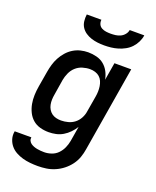

<svg xmlns="http://www.w3.org/2000/svg" viewBox="-172 -839 944 1161"><g transform="rotate(20 300.0 -258.5)"><path d="M215 223Q190 223 165 220.5Q140 218 117 211.5Q94 205 73 193.5Q52 182 37 164Q22 146 15 122.5Q8 99 13 73H120Q118 85 123 95Q128 105 136.5 111Q145 117 155.5 121Q166 125 177 127Q188 129 199.5 130Q211 131 223 131Q246 131 269.5 123Q293 115 310 97.5Q327 80 337 57.5Q347 35 351 12L367 -84Q354 -63 336.5 -45Q319 -27 298 -14.5Q277 -2 253.5 3Q230 8 207 8Q178 8 151 0.5Q124 -7 104 -24.5Q84 -42 72 -66.5Q60 -91 55 -118Q50 -145 51 -174Q52 -203 57 -232L74 -332Q78 -356 85 -380Q92 -404 104 -426.5Q116 -449 133.5 -469Q151 -489 173 -502.5Q195 -516 219.5 -522Q244 -528 268 -528Q296 -528 323 -521Q350 -514 370 -497.5Q390 -481 402.5 -457.5Q415 -434 420 -407L439 -520H547L456 27Q452 54 442.5 81Q433 108 415.5 131.5Q398 155 374.5 173.5Q351 192 324 203.5Q297 215 269.5 219Q242 223 215 223ZM253 -84Q275 -84 298 -90Q321 -96 339.5 -110.5Q358 -125 369.5 -146.5Q381 -168 384 -191L401 -291Q404 -308 404.5 -325Q405 -342 402.5 -358.5Q400 -375 393.5 -390Q387 -405 375 -415.5Q363 -426 347 -431Q331 -436 313 -436Q290 -436 265.5 -428.5Q241 -421 222.5 -404Q204 -387 193.5 -363.5Q183 -340 179 -317L163 -217Q160 -201 159.5 -184.5Q159 -168 162 -152.5Q165 -137 173 -123.5Q181 -110 193 -101Q205 -92 220.5 -88Q236 -84 253 -84ZM343 -600Q321 -600 300 -602.5Q279 -605 259 -611.5Q239 -618 222 -629.5Q205 -641 194 -658Q183 -675 180.5 -696.5Q178 -718 181 -740H275Q273 -725 279 -711.5Q285 -698 298 -691Q311 -684 326 -682Q341 -680 356 -680Q371 -680 387 -682Q403 -684 418 -691Q433 -698 444 -711.5Q455 -725 457 -740H551Q548 -718 537.5 -696.5Q527 -675 511 -658Q495 -641 474 -629.5Q453 -618 431 -611.5Q409 -605 387 -602.5Q365 -600 343 -600Z"/></g></svg>

Font: Iosevka SmBd Ex Obl
Style: Regular
Weight: 600
Width: 7
Italic angle: -9°
Monospace: yes
Designer: Belleve Invis
Foundry: Belleve Invis
Version: Version 32.5.0; ttfautohint (v1.8.4)